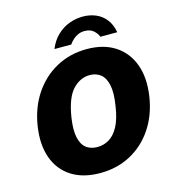

<svg xmlns="http://www.w3.org/2000/svg" viewBox="-133 -1038 1047 1157"><g transform="rotate(-15 391.0 -459.0)"><path d="M350 10Q243 10 171.5 -35.8Q100 -81.5 70 -164.5Q40 -247.5 57 -360Q74.5 -473 130.8 -556.8Q187 -640.5 272.5 -686.8Q358 -733 462.5 -733Q567 -733 638 -686.8Q709 -640.5 739.8 -556.8Q770.5 -473 753.5 -360Q736.5 -248 681 -164.8Q625.5 -81.5 540.5 -35.8Q455.5 10 350 10ZM373 -146Q413 -146 447 -166.2Q481 -186.5 505.8 -232.8Q530.5 -279 542 -357Q555 -437.5 544.5 -485.8Q534 -534 506.2 -555.5Q478.5 -577 439 -577Q379.5 -577 332.8 -527.5Q286 -478 267 -357Q255.5 -279 266.5 -232.8Q277.5 -186.5 305.5 -166.2Q333.5 -146 373 -146ZM275 -783.5Q296 -834 330 -866Q364 -898 405.2 -913.2Q446.5 -928.5 489.5 -928.5Q533.5 -928.5 570.8 -912.8Q608 -897 633.2 -864.8Q658.5 -832.5 667 -783.5H562Q551 -809 531 -825.2Q511 -841.5 478 -841.5Q456.5 -841.5 438.8 -834Q421 -826.5 406.2 -813.5Q391.5 -800.5 380 -783.5Z"/></g></svg>

Font: Public Sans Thin Black
Style: Italic
Weight: 900
Italic angle: -8°
Version: Version 2.001